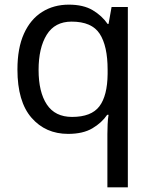

<svg xmlns="http://www.w3.org/2000/svg" viewBox="-20 -566 655 826"><path d="M442 11Q442 -7 443 -31Q444 -55 447 -72H441Q418 -38 377.5 -14Q337 10 273 10Q176 10 115.5 -59.5Q55 -129 55 -267Q55 -359 83 -421Q111 -483 161 -514.5Q211 -546 276 -546Q339 -546 379 -522Q419 -498 443 -463H447L460 -536H530V240H442ZM290 -63Q373 -63 407.5 -108.5Q442 -154 443 -248V-266Q443 -368 409 -420.5Q375 -473 288 -473Q216 -473 181 -416.5Q146 -360 146 -265Q146 -170 181.5 -116.5Q217 -63 290 -63Z"/></svg>

Font: hextamil15
Style: Book
Weight: 400
Designer: Jelle Bosma - Monotype Design Team
Foundry: Monotype Imaging Inc.
Version: Version 2.003